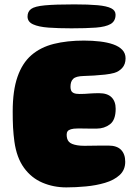

<svg xmlns="http://www.w3.org/2000/svg" viewBox="-20 -810 624 854"><path d="M275 23.5Q218 23.5 168.8 2.5Q119.5 -18.5 86.8 -63.5Q54 -108.5 44 -180.5Q42 -195 40.5 -210.8Q39 -226.5 38 -243.5Q37 -260.5 36.8 -278Q36.5 -295.5 36.5 -314.5Q36.5 -407 57.8 -468.2Q79 -529.5 119.8 -564.8Q160.5 -600 219.5 -614.8Q278.5 -629.5 353 -629.5Q391 -629.5 424.8 -625.5Q458.5 -621.5 484 -612.5Q509.5 -603.5 524 -588.2Q538.5 -573 538.5 -550.5Q538.5 -524.5 523.8 -508Q509 -491.5 487.5 -485.5Q471.5 -481 447.2 -478.2Q423 -475.5 398 -474Q373 -472.5 352.5 -472Q335 -471.5 323.5 -468.5Q312 -465.5 305.5 -459.2Q299 -453 296.2 -444Q293.5 -435 293.5 -423.5Q293.5 -414.5 296.5 -407.2Q299.5 -400 308.2 -396Q317 -392 333.5 -392Q345.5 -392 356.5 -392.5Q367.5 -393 378.2 -394Q389 -395 399.8 -395.2Q410.5 -395.5 421 -395.5Q458 -395.5 476.2 -377.2Q494.5 -359 494.5 -326Q494.5 -276.5 469.2 -257.2Q444 -238 410 -238Q397.5 -238 385.8 -238Q374 -238 363.5 -238.2Q353 -238.5 343.2 -238.5Q333.5 -238.5 325.5 -238.5Q306.5 -238.5 295.8 -235.2Q285 -232 280.8 -226.2Q276.5 -220.5 276.5 -211Q276.5 -201.5 278.8 -193.5Q281 -185.5 286.5 -179.5Q292 -173.5 301.2 -169.8Q310.5 -166 323.8 -163.8Q337 -161.5 355.5 -161.5Q374 -161.5 393.8 -162Q413.5 -162.5 431.5 -162.5Q449.5 -162.5 462 -162.5Q500 -162.5 518.5 -143.5Q537 -124.5 537 -90.5Q537 -54 512 -31.2Q487 -8.5 447.2 3.2Q407.5 15 361.8 19.2Q316 23.5 275 23.5ZM298 -684Q239.5 -684 195.5 -687.2Q151.5 -690.5 127 -701.8Q102.5 -713 102.5 -736.5Q102.5 -758.5 118.5 -770.2Q134.5 -782 179.5 -786.2Q224.5 -790.5 310.5 -790.5Q374 -790.5 414.5 -786.8Q455 -783 474.5 -773.2Q494 -763.5 494 -744.5Q494 -716 472 -703.2Q450 -690.5 406.5 -687.2Q363 -684 298 -684Z"/></svg>

Font: Gluten Thin ExtraBold
Style: Regular
Weight: 800
Version: Version 1.300